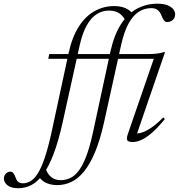

<svg xmlns="http://www.w3.org/2000/svg" viewBox="-196 -740 944 1014"><path d="M166.5 -460.5Q185.5 -546.5 221.2 -601.2Q257 -656 304.8 -682Q352.5 -708 407.5 -708Q431 -708 449.5 -703Q468 -698 482.2 -688.5Q496.5 -679 506.5 -665.5L469.5 -626Q460 -645.5 447.5 -658.5Q435 -671.5 418.2 -677.8Q401.5 -684 378 -684Q345 -684 315.5 -665.8Q286 -647.5 263 -607.5Q240 -567.5 225 -501.5L134 -90Q111.5 10 85.8 76.5Q60 143 30.8 182Q1.5 221 -30.8 237.5Q-63 254 -99 254Q-137 254 -156.2 238.8Q-175.5 223.5 -175.5 202.5Q-175.5 188.5 -165.5 177.5Q-155.5 166.5 -140.5 166.5Q-131 166.5 -124.8 175.2Q-118.5 184 -112.5 200Q-107 216 -97.5 222Q-88 228 -75 228Q-54 228 -34.5 216.5Q-15 205 3.5 176Q22 147 39.8 95Q57.5 43 75.5 -38ZM386 -463Q406 -554.5 442.2 -611.2Q478.5 -668 527.8 -694.2Q577 -720.5 635 -720.5Q667 -720.5 687.8 -712.5Q708.5 -704.5 718.8 -691.5Q729 -678.5 729 -663.5Q729 -651.5 723.2 -642.5Q717.5 -633.5 707.8 -628.5Q698 -623.5 685.5 -623.5Q676.5 -623.5 669.5 -633.2Q662.5 -643 655.5 -660.5Q648.5 -678.5 635.8 -687.8Q623 -697 602.5 -697Q567.5 -697 537.2 -678Q507 -659 483.5 -616.8Q460 -574.5 444 -504L353.5 -94Q332.5 0 305.8 63.8Q279 127.5 247.5 165.8Q216 204 180.8 220.8Q145.5 237.5 107.5 237.5Q82 237.5 62 231.2Q42 225 28.2 213.8Q14.5 202.5 6 187L43 145.5Q54 178.5 74.2 195Q94.5 211.5 124 211.5Q151 211.5 175 200.2Q199 189 219.8 161.5Q240.5 134 258.8 87Q277 40 293 -31.5ZM59 -429.5 64 -454.5H590Q615 -454.5 634.2 -457.2Q653.5 -460 668.5 -464.5H675.5L522.5 -19.5L511 -36Q526 -33 548 -38.5Q570 -44 599.5 -63.2Q629 -82.5 666.5 -120L674.5 -111Q637 -65 606.2 -38.5Q575.5 -12 550.8 -1Q526 10 505 10Q481 10 476.2 0.5Q471.5 -9 478.5 -30L620 -440.5L643 -429.5Z"/></svg>

Font: Newsreader 36pt Light
Style: Italic
Weight: 300
Italic angle: -17°
Designer: Hugues Gentile
Foundry: Production Type
Version: Version 1.003